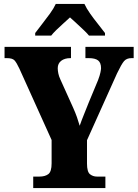

<svg xmlns="http://www.w3.org/2000/svg" viewBox="-20 -951 697 971"><path d="M148 0V-58H180Q208 -58 224.5 -70.5Q241 -83 241 -125V-243L78 -604Q64 -634 53.5 -645.5Q43 -657 15 -657H3V-714H339V-657H336Q307 -657 289.5 -643.5Q272 -630 272 -606Q272 -594 275 -579.5Q278 -565 285 -550L350 -406Q362 -379 369 -359Q376 -339 383 -315Q392 -341 404 -370.5Q416 -400 429 -433L476 -546Q485 -570 488 -585Q491 -600 491 -606Q491 -634 476 -645.5Q461 -657 429 -657H412V-714H656V-657H645Q620 -657 607 -641.5Q594 -626 572 -580L420 -242V-124Q420 -82 435 -70Q450 -58 470 -58H513V0ZM158 -784Q172 -803 192.5 -829Q213 -855 232.5 -882Q252 -909 262 -931H407Q417 -909 436 -882Q455 -855 476 -829Q497 -803 511 -784V-771H430Q423 -780 405 -797.5Q387 -815 367 -833Q347 -851 334 -863Q320 -850 301 -833Q282 -816 265 -799.5Q248 -783 239 -771H158Z"/></svg>

Font: Noto Serif Thai Condensed Black
Style: Regular
Weight: 900
Width: 3
Designer: Monotype Design Team
Foundry: Monotype Imaging Inc.
Version: Version 2.002; ttfautohint (v1.8.4.7-5d5b)